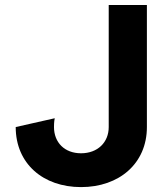

<svg xmlns="http://www.w3.org/2000/svg" viewBox="-20 -743 674 776"><path d="M201.2 -265.1 43.5 -229.5C43.5 -81.5 154.3 13.2 307.6 13.2C460.9 13.2 573.7 -81.5 573.7 -229.5V-722.7H419.4V-229.5C419.4 -167.5 374.5 -123.5 307.6 -123.5C240.7 -123.5 198.2 -167.5 198.2 -229.5C198.2 -251.5 200.7 -262.2 201.2 -265.1Z"/></svg>

Font: Giphurs ExtraBold
Style: Regular
Weight: 800
Version: Version 1.000